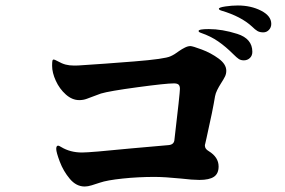

<svg xmlns="http://www.w3.org/2000/svg" viewBox="-20 -764 1040 700"><path d="M969 -677Q969 -664 960.5 -655Q952 -646 940 -646Q927 -646 918.5 -651Q910 -656 899 -667Q859 -704 788 -725Q778 -728 778 -732Q778 -737 801.5 -740.5Q825 -744 847 -744Q895 -744 932 -725Q969 -706 969 -677ZM900 -575Q900 -561 891 -552.5Q882 -544 869 -544Q858 -544 850.5 -549Q843 -554 831 -566Q803 -594 775.5 -613Q748 -632 713 -644Q704 -647 704 -651Q704 -658 741 -658Q790 -658 845 -640.5Q900 -623 900 -575ZM785 -459Q778 -448 772 -436Q766 -424 764 -413Q756 -363 733 -261L728 -239Q727 -237 727 -233Q727 -221 741 -213Q777 -191 777 -157Q777 -131 760 -119.5Q743 -108 707 -108Q682 -108 640 -113Q580 -119 543 -119Q484 -119 427 -113Q370 -107 344 -98Q329 -93 314.5 -88.5Q300 -84 289 -84Q258 -84 234.5 -112Q211 -140 198 -174.5Q185 -209 185 -221Q185 -233 192 -233Q195 -233 203 -228Q236 -208 279 -208Q309 -208 459 -223L595 -235Q615 -237 616 -255Q636 -425 636 -440Q636 -451 631 -455.5Q626 -460 614 -460Q585 -460 481.5 -446Q378 -432 348 -423Q325 -415 313 -410Q310 -409 297 -404Q284 -399 269 -399Q243 -399 220 -419.5Q197 -440 183.5 -469.5Q170 -499 170 -524Q170 -537 171 -542Q172 -547 176 -547Q179 -547 190 -541Q206 -532 219.5 -528.5Q233 -525 250 -525Q266 -525 276 -526Q356 -531 469 -540Q582 -549 602 -559Q616 -565 633 -578Q643 -585 654 -590.5Q665 -596 674 -596Q682 -596 715.5 -583.5Q749 -571 777 -550.5Q805 -530 805 -506Q805 -495 800.5 -485.5Q796 -476 785 -459Z"/></svg>

Font: Shippori Antique B1
Style: Regular
Weight: 400
Designer: FONTDASU
Foundry: FONTDASU / Google Inc. / but / Adobe
Version: Version 2.001